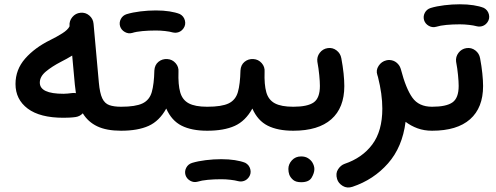

<svg xmlns="http://www.w3.org/2000/svg" viewBox="-20 -568 2281 883"><path d="M51.3 -181.6Q51.3 -248 95.7 -298.6Q140.1 -349.1 211.9 -384.3Q240.7 -398.4 266.4 -414.6Q292 -430.7 299.8 -446.8V-449.2Q297.9 -471.7 312.7 -489.5Q327.6 -507.3 350.1 -509.3Q373 -511.7 390.6 -496.8Q408.2 -481.9 410.2 -459L411.1 -449.7Q411.6 -446.8 411.6 -443.8L434.6 -188.5Q439 -139.6 450.2 -116Q461.4 -92.3 482.4 -84.7Q503.4 -77.1 536.6 -77.1H537.1Q560.1 -77.1 576.2 -61Q592.3 -44.9 592.3 -22Q592.3 0.5 576.2 16.8Q560.1 33.2 537.1 33.2H536.6Q469.7 33.2 427.2 12.9Q384.8 -7.3 360.8 -46.9Q347.2 -32.7 328.1 -29.8Q314.5 -27.8 298.8 -27.1Q283.2 -26.4 272 -26.4Q163.6 -26.4 107.4 -68.6Q51.3 -110.8 51.3 -181.6ZM163.1 -188Q163.1 -136.7 272 -136.7Q279.8 -136.7 290.8 -137.7Q301.8 -138.7 312.5 -140.1Q320.8 -141.1 329.1 -139.6Q326.2 -157.7 324.2 -178.7L312 -312.5Q289.1 -298.3 259.3 -283.2Q218.8 -262.2 190.9 -239Q163.1 -215.8 163.1 -188Z M481.4 -22Q481.4 -44.9 498 -61Q514.6 -77.1 537.1 -77.1Q603.5 -77.1 635.5 -92.5Q667.5 -107.9 678 -144.5Q688.5 -181.2 689.9 -243.7Q691.4 -269.5 708.7 -283.7Q726.1 -297.9 749.5 -296.4Q772.5 -294.9 787.6 -277.6Q802.7 -260.3 800.8 -237.8Q798.8 -178.7 808.8 -143.6Q818.8 -108.4 848.1 -92.8Q877.4 -77.1 932.6 -77.1H933.1Q956.1 -77.1 972.2 -61Q988.3 -44.9 988.3 -22Q988.3 0.5 972.2 16.8Q956.1 33.2 933.1 33.2H932.6Q861.3 33.2 815.2 10Q769 -13.2 744.6 -68.8Q712.9 -11.2 663.3 11Q613.8 33.2 537.1 33.2Q514.6 33.2 498 16.8Q481.4 0.5 481.4 -22ZM532.2 -447.3Q527.3 -464.8 535.9 -481Q544.4 -497.1 562.5 -502.9Q589.8 -511.2 625.7 -515.6Q661.6 -520 696.8 -520Q731.4 -520 759.5 -515.6Q787.6 -511.2 807.1 -503.4Q825.2 -493.7 830.3 -474.1Q835.4 -454.6 824.2 -438Q814.9 -424.8 801.8 -420.2Q788.6 -415.5 774.4 -418.9Q760.3 -422.9 739 -425.3Q717.8 -427.7 696.8 -427.7Q663.6 -427.7 635 -425Q606.4 -422.4 587.9 -416.5Q570.3 -411.6 554 -420.9Q537.6 -430.2 532.2 -447.3Z M877.4 -22Q877.4 -44.9 894 -61Q910.6 -77.1 933.1 -77.1Q999.5 -77.1 1031.5 -92.5Q1063.5 -107.9 1074 -144.5Q1084.5 -181.2 1085.9 -243.7Q1087.4 -269.5 1104.7 -283.7Q1122.1 -297.9 1145.5 -296.4Q1168.5 -294.9 1183.6 -277.6Q1198.7 -260.3 1196.8 -237.8Q1194.8 -178.7 1204.8 -143.6Q1214.8 -108.4 1244.1 -92.8Q1273.4 -77.1 1328.6 -77.1H1329.1Q1352.1 -77.1 1368.2 -61Q1384.3 -44.9 1384.3 -22Q1384.3 0.5 1368.2 16.8Q1352.1 33.2 1329.1 33.2H1328.6Q1257.3 33.2 1211.2 10Q1165 -13.2 1140.6 -68.8Q1108.9 -11.2 1059.3 11Q1009.8 33.2 933.1 33.2Q910.6 33.2 894 16.8Q877.4 0.5 877.4 -22ZM833 236.8Q828.1 219.2 836.7 203.1Q845.2 187 863.3 181.2Q890.6 172.9 926.5 168.5Q962.4 164.1 997.6 164.1Q1032.2 164.1 1060.3 168.5Q1088.4 172.9 1107.9 180.7Q1126 190.4 1131.1 210Q1136.2 229.5 1125 246.1Q1115.7 259.3 1102.5 263.9Q1089.4 268.6 1075.2 265.1Q1061 261.2 1039.8 258.8Q1018.6 256.3 997.6 256.3Q964.4 256.3 935.8 259Q907.2 261.7 888.7 267.6Q871.1 272.5 854.7 263.2Q838.4 253.9 833 236.8Z M1273.9 -22Q1273.9 -44.9 1290.3 -61Q1306.6 -77.1 1329.1 -77.1Q1394.5 -77.1 1422.9 -97.2Q1451.2 -117.2 1451.2 -172.9Q1451.2 -192.4 1448.2 -222.9Q1445.3 -253.4 1439.5 -284.2Q1436.5 -306.6 1450.4 -325Q1464.4 -343.3 1486.8 -346.7Q1509.8 -350.1 1527.8 -336.2Q1545.9 -322.3 1549.8 -299.8Q1556.6 -263.7 1560.1 -230.5Q1563.5 -197.3 1563.5 -172.4Q1563.5 -72.3 1503.7 -19.5Q1443.8 33.2 1329.1 33.2Q1306.6 33.2 1290.3 16.8Q1273.9 0.5 1273.9 -22ZM1306.2 209Q1306.2 187 1322.5 169.2Q1338.9 151.4 1364.7 151.4Q1383.3 151.4 1396 159.2Q1408.7 167 1416 178.2Q1425.8 194.3 1425.8 209.5Q1425.8 227.5 1413.3 248.8Q1400.9 270 1365.2 270Q1340.8 270 1328.4 259.5Q1315.9 249 1310.5 235.4Q1306.2 222.7 1306.2 209Z M1715.3 -223.6Q1708 -245.1 1721.2 -265.1Q1734.4 -285.2 1756.8 -290.5Q1764.6 -292.5 1772 -292Q1790.5 -291 1804 -279.8Q1817.4 -268.6 1822.3 -253.4Q1823.2 -251.5 1823.7 -249Q1846.7 -160.6 1876.5 -118.9Q1906.2 -77.1 1966.8 -77.1H1967.3Q1990.2 -77.1 2006.3 -61Q2022.5 -44.9 2022.5 -22Q2022.5 0.5 2006.3 16.8Q1990.2 33.2 1967.3 33.2H1966.8Q1930.7 33.2 1900.4 22.2Q1870.1 11.2 1845.2 -7.8Q1830.6 108.4 1764.6 183.3Q1698.7 258.3 1601.1 291Q1576.2 299.3 1556.2 287.1Q1536.1 274.9 1530.3 255.4Q1522.5 229.5 1534.7 210.7Q1546.9 191.9 1564.9 185.5Q1646 158.2 1692.1 96.4Q1738.3 34.7 1738.3 -68.4Q1738.3 -134.8 1718.3 -213.9Q1716.8 -218.8 1715.3 -223.6Z M1912.1 -22Q1912.1 -44.9 1928.5 -61Q1944.8 -77.1 1967.3 -77.1Q2032.7 -77.1 2061 -97.2Q2089.4 -117.2 2089.4 -172.9Q2089.4 -192.4 2086.4 -222.9Q2083.5 -253.4 2077.6 -284.2Q2074.7 -306.6 2088.6 -325Q2102.5 -343.3 2125 -346.7Q2147.9 -350.1 2166 -336.2Q2184.1 -322.3 2188 -299.8Q2194.8 -263.7 2198.2 -230.5Q2201.7 -197.3 2201.7 -172.4Q2201.7 -72.3 2141.8 -19.5Q2082 33.2 1967.3 33.2Q1944.8 33.2 1928.5 16.8Q1912.1 0.5 1912.1 -22ZM1930.2 -475.6Q1925.3 -493.2 1933.8 -509.3Q1942.4 -525.4 1960.4 -531.2Q1987.8 -539.6 2023.7 -543.9Q2059.6 -548.3 2094.7 -548.3Q2129.4 -548.3 2157.5 -543.9Q2185.5 -539.6 2205.1 -531.7Q2223.1 -522 2228.3 -502.4Q2233.4 -482.9 2222.2 -466.3Q2212.9 -453.1 2199.7 -448.5Q2186.5 -443.8 2172.4 -447.3Q2158.2 -451.2 2137 -453.6Q2115.7 -456.1 2094.7 -456.1Q2061.5 -456.1 2033 -453.4Q2004.4 -450.7 1985.8 -444.8Q1968.3 -439.9 1951.9 -449.2Q1935.5 -458.5 1930.2 -475.6Z"/></svg>

Font: Mikhak-DS2-FD SemiBold
Style: Regular
Weight: 600
Designer: Amin Abedi
Version: Version 3.2